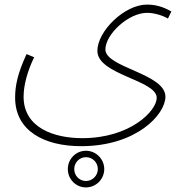

<svg xmlns="http://www.w3.org/2000/svg" viewBox="-20 -408 816 838"><path d="M46 18C46 164 174 230 334 230C575 230 702 92 702 14C702 -87 440 -113 440 -192C440 -258 540 -352 622 -352C654 -352 691 -340 713 -327L728 -358C708 -369 673 -388 622 -388C522 -388 405 -271 405 -186C405 -81 664 -59 664 19C664 75 550 195 339 195C216 195 83 150 83 14C83 -35 99 -96 129 -158L96 -172C56 -86 46 -32 46 18ZM355 410C399 410 435 374 435 330C435 286 399 250 355 250C311 250 276 286 276 330C276 374 311 410 355 410ZM355 382C327 382 304 359 304 330C304 301 327 278 355 278C384 278 407 301 407 330C407 359 383 382 355 382Z"/></svg>

Font: Noto Sans Arabic ExtLt
Style: Regular
Weight: 200
Designer: Monotype Design Team, Nadine Chahine, Nizar Qandah and Khaled Hosny
Foundry: Monotype Imaging Inc.
Version: Version 2.012